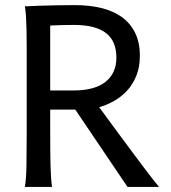

<svg xmlns="http://www.w3.org/2000/svg" viewBox="-20 -738 677 758"><path d="M178.2 -212.4Q178.2 -176.3 178.5 -144Q178.7 -111.8 179.4 -84.5Q180.2 -57.1 181.6 -35.6Q183.1 -14.2 185.5 0H78.1Q83.5 -29.3 84.5 -84.7Q85.4 -140.1 85.4 -212.4V-558.1Q85.4 -592.3 84.7 -621.8Q84 -651.4 82.5 -674.8Q81.1 -698.2 78.1 -712.9Q103.5 -713.9 134.3 -715.3Q160.6 -716.3 196.8 -717Q232.9 -717.8 275.9 -717.8Q333 -717.8 380.1 -706.3Q427.2 -694.8 460.9 -670.7Q494.6 -646.5 513.4 -608.4Q532.2 -570.3 532.2 -517.6Q532.2 -473.1 518.3 -439Q504.4 -404.8 481.7 -380.1Q459 -355.5 430.2 -339.4Q401.4 -323.2 371.6 -314.9Q386.2 -294.9 407.5 -265.9Q428.7 -236.8 452.9 -204.3Q477.1 -171.9 501.7 -138.4Q526.4 -105 547.9 -76.7Q569.3 -48.3 585.4 -27.8Q601.6 -7.3 607.9 0H483.4L277.3 -305.2H178.2ZM178.2 -380.9H271Q354 -380.9 396.7 -415Q439.5 -449.2 439.5 -510.3Q439.5 -541.5 429.9 -565.7Q420.4 -589.8 400.1 -606.2Q379.9 -622.6 347.9 -631.1Q315.9 -639.6 271 -639.6Q245.1 -639.6 221.4 -638.9Q197.8 -638.2 178.2 -637.2Z"/></svg>

Font: Andika Cyr
Style: Regular
Weight: 400
Designer: Victor Gaultney, Annie Olsen, Julie Remington, Don Collingsworth, Eric Hays, Becca Hirsbrunner
Foundry: SIL International
Version: Version 5.000